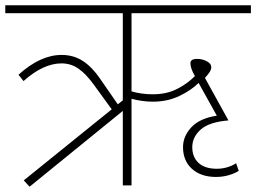

<svg xmlns="http://www.w3.org/2000/svg" viewBox="-33 -702 970 727"><path d="M465 -356Q503 -345 546 -345Q598 -345 638 -365.5Q678 -386 705 -414Q688 -443 688 -463Q688 -479 714 -479Q733 -479 750 -470Q767 -461 767 -448Q767 -439 761 -429.5Q755 -420 743 -407L832 -246Q759 -240 727 -211.5Q695 -183 695 -145Q695 -107 719 -85Q743 -63 788 -63Q809 -63 828.5 -69Q848 -75 861 -84L871 -55Q855 -45 832.5 -38.5Q810 -32 785 -32Q728 -32 694 -62.5Q660 -93 660 -145Q660 -186 691.5 -220Q723 -254 788 -264L719 -388Q691 -360 646 -338.5Q601 -317 546 -317Q506 -317 465 -328V0H432V-282L79 5L57 -19L390 -288L321 -383Q292 -423 263.5 -442.5Q235 -462 200 -462Q131 -462 56 -395L37 -419Q120 -494 200 -494Q246 -494 281 -471Q316 -448 346 -404L413 -307L432 -322V-652H-13V-682H917V-652H465Z"/></svg>

Font: FiraGO UltraLight
Style: Regular
Weight: 200
Designer: bBox Type
Foundry: bBox Type GmbH
Version: Version 1.001